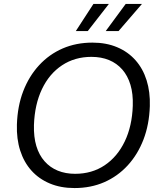

<svg xmlns="http://www.w3.org/2000/svg" viewBox="-20 -958 816 988"><path d="M363.4 9.7Q292 9.7 236.1 -13.9Q180.1 -37.4 141.6 -80.4Q103.1 -123.4 83.9 -183.4Q64.7 -243.3 67 -317Q70 -411.9 99.6 -488.9Q129.3 -566 181.1 -622.2Q232.9 -678.4 302.4 -708.6Q372 -738.7 455.6 -738.7Q526.7 -738.7 582.6 -715.1Q638.6 -691.6 677.1 -648.2Q715.6 -604.9 734.4 -544.9Q753.3 -485 751 -412Q748 -317.4 718.4 -240.2Q688.7 -163 637.1 -106.8Q585.4 -50.6 516.2 -20.4Q447 9.7 363.4 9.7ZM366.4 -63.6Q453.1 -63.6 518.6 -107.5Q584.1 -151.4 622 -230.4Q659.9 -309.4 663.3 -414.3Q665.3 -475.1 651.3 -521.6Q637.3 -568.1 609.3 -600.2Q581.3 -632.3 541.1 -648.9Q501 -665.4 450.4 -665.4Q364.7 -665.4 299.1 -621.9Q233.4 -578.3 195.9 -499.4Q158.4 -420.6 154.7 -314.7Q153 -253.1 167 -206.6Q181 -160.1 209.4 -128.1Q237.7 -96 277.5 -79.8Q317.3 -63.6 366.4 -63.6ZM370.1 -798.1 460.9 -937.9H540.4L431.6 -798.1ZM524 -798.1 626.9 -937.9H710.6L590 -798.1Z"/></svg>

Font: Mona Sans
Style: Italic
Weight: 200
Italic angle: -11.6951°
Designer: Deni Anggara
Foundry: GitHub
Version: Version 2.000